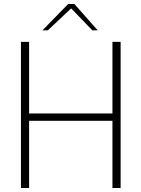

<svg xmlns="http://www.w3.org/2000/svg" viewBox="-20 -943 709 963"><path d="M85 -733H126V-374H544V-733H585V0H544V-337H126V0H85ZM322 -923H353L470 -791H443L337 -901L220 -791H193Z"/></svg>

Font: Exo ExtraLight
Style: Regular
Weight: 275
Designer: Natanael Gama
Foundry: Natanael Gama
Version: Version 1.500; ttfautohint (v1.6)